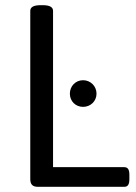

<svg xmlns="http://www.w3.org/2000/svg" viewBox="-20 -722 524 742"><path d="M145 -702H137C109 -702 97 -694 97 -680V-30C97 -9 106 0 127 0H460C474 0 480 -9 480 -30V-46C480 -67 474 -76 460 -76H185V-680C185 -694 173 -702 145 -702ZM301 -412C272 -412 250 -389 250 -360C250 -331 272 -309 301 -309C330 -309 353 -331 353 -360C353 -389 330 -412 301 -412Z"/></svg>

Font: Asap
Style: Regular
Weight: 400
Designer: Pablo Cosgaya
Foundry: Pablo Cosgaya
Version: Version 1.007;PS 001.007;hotconv 1.0.70;makeotf.lib2.5.58329